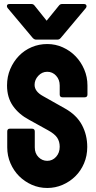

<svg xmlns="http://www.w3.org/2000/svg" viewBox="-20 -925 476 955"><path d="M215 -706Q256 -706 292.5 -689.5Q329 -673 356 -645Q383 -617 399 -579.5Q415 -542 415 -500V-455Q415 -441 401 -441H291Q277 -441 277 -455V-500Q277 -529 259 -548.5Q241 -568 215 -568Q189 -568 170.5 -548Q152 -528 152 -503Q152 -470 194 -447L304 -385Q361 -353 387.5 -303.5Q414 -254 414 -194Q414 -150 398 -112.5Q382 -75 354.5 -48Q327 -21 291 -5.5Q255 10 215 10Q174 10 138 -6Q102 -22 75 -49Q48 -76 32 -113Q16 -150 16 -192V-271Q16 -285 29 -285H139Q153 -285 153 -271V-192Q153 -162 171.5 -143.5Q190 -125 215 -125Q241 -125 259 -145Q277 -165 277 -195Q277 -221 264.5 -240Q252 -259 219 -277L125 -329Q74 -356 44.5 -398Q15 -440 15 -500Q15 -544 31 -581.5Q47 -619 74 -647Q101 -675 137.5 -690.5Q174 -706 215 -706ZM18 -885Q13 -892 15 -898.5Q17 -905 28 -905H137Q146 -905 152 -897L212 -822L273 -897Q279 -905 288 -905H397Q407 -905 409.5 -898.5Q412 -892 407 -885L282 -736Q275 -728 266 -728H159Q151 -728 143 -736Z"/></svg>

Font: AL Dynamic
Style: Bold
Weight: 700
Version: Version 1.000; ttfautohint (v1.8.2) -l 8 -r 50 -G 200 -x 14 